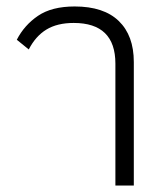

<svg xmlns="http://www.w3.org/2000/svg" viewBox="-20 -574 516 594"><path d="M337 -377Q337 -503 208 -503Q157 -503 123.5 -482.5Q90 -462 69 -421L32 -451Q55 -496 97.5 -525Q140 -554 211 -554Q301 -554 347.5 -509Q394 -464 394 -382V0H337Z"/></svg>

Font: IBM Plex Sans Thai Light
Style: Regular
Weight: 300
Designer: Mike Abbink, Paul van der Laan, Pieter van Rosmalen, Ben Mitchell, Mark Frömberg
Foundry: Bold Monday
Version: Version 1.2